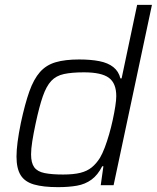

<svg xmlns="http://www.w3.org/2000/svg" viewBox="-20 -763 646 791"><path d="M219 8Q158 8 120 -3Q82 -14 65 -41.5Q48 -69 48 -118Q48 -144 52.5 -178.5Q57 -213 66 -257Q83 -336 101 -386.5Q119 -437 144.5 -466Q170 -495 209 -506.5Q248 -518 306 -518Q354 -518 389.5 -511Q425 -504 447 -486.5Q469 -469 476 -440H481L545 -743H606L448 0H395L406 -78H401Q383 -42 357 -23Q331 -4 297 2Q263 8 219 8ZM240 -44Q283 -44 311 -51Q339 -58 358 -73.5Q377 -89 392 -113Q402 -130 411.5 -155Q421 -180 429.5 -209.5Q438 -239 444.5 -269Q451 -299 455 -325Q459 -351 459 -367Q459 -420 428.5 -442.5Q398 -465 326 -465Q276 -465 243.5 -458Q211 -451 191 -429.5Q171 -408 156.5 -366.5Q142 -325 127 -255Q118 -213 113 -181Q108 -149 108 -127Q108 -92 121 -74Q134 -56 163.5 -50Q193 -44 240 -44Z"/></svg>

Font: Saira Thin Light
Style: Italic
Weight: 300
Italic angle: -12°
Version: Version 1.101